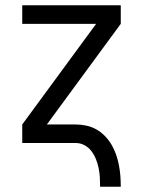

<svg xmlns="http://www.w3.org/2000/svg" viewBox="-20 -540 540 725"><path d="M358 165Q358 147 357 129.5Q356 112 352.5 95Q349 78 342.5 61.5Q336 45 325.5 31Q315 17 299.5 8.5Q284 0 266 0H64V-70L343 -450H64V-520H436V-450L157 -70H266Q286 -70 306.5 -65.5Q327 -61 344.5 -51Q362 -41 376.5 -26Q391 -11 401.5 7Q412 25 418.5 44Q425 63 429 83.5Q433 104 434.5 124Q436 144 436 165Z"/></svg>

Font: Zed Mono
Style: Regular
Weight: 400
Monospace: yes
Designer: Belleve Invis
Foundry: Belleve Invis
Version: Version 1.0.0; ttfautohint (v1.8.4)